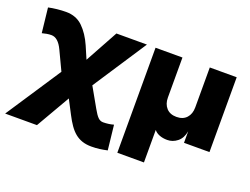

<svg xmlns="http://www.w3.org/2000/svg" viewBox="-115 -732 1630 1254"><g transform="rotate(20 700.0 -105.0)"><path d="M5 270 257 -112 194 -245Q161 -315 114 -315Q98 -315 81.5 -312Q65 -309 50 -305L31 -477Q58 -483 90.5 -486.5Q123 -490 153 -490Q223 -490 269 -445.5Q315 -401 347 -328L384 -242L509 -470H721L477 -98L554 38Q574 74 589.5 89.5Q605 105 625 105Q643 105 662 102.5Q681 100 698 95L717 267Q690 273 663.5 276.5Q637 280 607 280Q571 280 543 270.5Q515 261 492.5 242.5Q470 224 450.5 196Q431 168 412 131L362 35L226 270Z M1158 -470H1345V50H1168V-30Q1159 20 1127.5 45Q1096 70 1058 70Q1027 70 1003 60.5Q979 51 966 34V260H781V-470H968V-192Q968 -147 993 -119.5Q1018 -92 1063 -92Q1108 -92 1133 -119.5Q1158 -147 1158 -192Z"/></g></svg>

Font: OA Gothic ExtraBold
Style: Regular
Weight: 800
Designer: Choi Chi-young, Lee Jaesang, Lee Juhyun, Han Dohee
Foundry: DDUNGSANG CORP.
Version: Version 1.000;Build 20210203